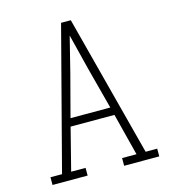

<svg xmlns="http://www.w3.org/2000/svg" viewBox="-109 -825 819 914"><g transform="rotate(-15 300.0 -367.5)"><path d="M37 0V-38H94L276 -735H324L506 -38H563V0H390V-38H461L408 -246H192L139 -38H210V0ZM202 -285H398L344 -490Q333 -534 322 -578Q311 -622 300 -666Q289 -622 278 -578Q267 -534 256 -490Z"/></g></svg>

Font: Iosevka Etoile Extralight
Style: Regular
Weight: 200
Designer: Belleve Invis
Foundry: Belleve Invis
Version: Version 22.1.2; ttfautohint (v1.8.4)